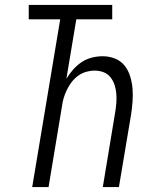

<svg xmlns="http://www.w3.org/2000/svg" viewBox="-20 -755 640 775"><path d="M110 0 223 -677H96V-735H433V-677H288L248 -437Q260 -457 275.5 -474.5Q291 -492 310 -504.5Q329 -517 351 -522.5Q373 -528 394 -528Q421 -528 444.5 -518.5Q468 -509 483 -490Q498 -471 505.5 -446.5Q513 -422 515 -396.5Q517 -371 515 -344.5Q513 -318 509 -292L460 0H395L445 -302Q448 -320 449.5 -339Q451 -358 449.5 -376.5Q448 -395 442.5 -412Q437 -429 426 -443Q415 -457 398 -463.5Q381 -470 362 -470Q345 -470 327.5 -465Q310 -460 295 -449Q280 -438 269 -423.5Q258 -409 250 -392.5Q242 -376 237 -359Q232 -342 230 -325L176 0Z"/></svg>

Font: Iosevka SS04 Lt Ex Obl
Style: Regular
Weight: 300
Width: 7
Italic angle: -9°
Monospace: yes
Designer: Belleve Invis
Foundry: Belleve Invis
Version: Version 19.0.0; ttfautohint (v1.8.4)